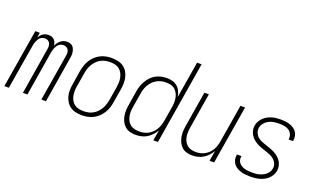

<svg xmlns="http://www.w3.org/2000/svg" viewBox="-77 -1166 2655 1605"><g transform="rotate(20 1250.0 -363.5)"><path d="M9 0 95 -520H135L128 -477Q135 -488 144 -498Q153 -508 164 -515Q175 -522 187.5 -525Q200 -528 212 -528Q227 -528 240 -523.5Q253 -519 262.5 -509Q272 -499 277 -486Q282 -473 283 -458Q289 -473 298.5 -486Q308 -499 320 -508.5Q332 -518 347 -523Q362 -528 377 -528Q391 -528 404.5 -523.5Q418 -519 427 -509.5Q436 -500 441 -487Q446 -474 448 -460Q450 -446 449 -431.5Q448 -417 445 -403L379 0H338L406 -410Q409 -424 408.5 -438.5Q408 -453 402.5 -465Q397 -477 384.5 -484Q372 -491 358 -491Q347 -491 336.5 -487.5Q326 -484 317 -476.5Q308 -469 301.5 -459Q295 -449 291 -438.5Q287 -428 284 -417.5Q281 -407 279 -396L214 0H174L241 -410Q244 -424 243.5 -438.5Q243 -453 237.5 -465Q232 -477 220 -484Q208 -491 193 -491Q183 -491 172 -487.5Q161 -484 152 -476.5Q143 -469 137 -459Q131 -449 126.5 -438.5Q122 -428 119 -417.5Q116 -407 115 -396L49 0Z M700 8Q671 8 644.5 2Q618 -4 596.5 -19Q575 -34 561 -56.5Q547 -79 540.5 -105Q534 -131 535 -159Q536 -187 541 -215L560 -335Q565 -361 573 -385.5Q581 -410 595 -433Q609 -456 629.5 -475Q650 -494 673.5 -506Q697 -518 723 -523Q749 -528 774 -528Q802 -528 829 -522Q856 -516 877.5 -501Q899 -486 913 -463.5Q927 -441 933 -415Q939 -389 938.5 -361Q938 -333 933 -305L913 -185Q909 -159 901 -134.5Q893 -110 878.5 -87Q864 -64 844 -45Q824 -26 800 -14Q776 -2 750.5 3Q725 8 700 8ZM700 -29Q721 -29 742 -33Q763 -37 782.5 -47.5Q802 -58 818.5 -74.5Q835 -91 846 -110Q857 -129 863.5 -149.5Q870 -170 874 -191L894 -311Q897 -333 898 -355Q899 -377 894.5 -398Q890 -419 880 -437.5Q870 -456 854 -468.5Q838 -481 817 -486Q796 -491 773 -491Q753 -491 731.5 -487Q710 -483 690.5 -472.5Q671 -462 655 -445.5Q639 -429 627.5 -410Q616 -391 609.5 -370.5Q603 -350 600 -329L580 -209Q576 -187 575.5 -165Q575 -143 579 -122Q583 -101 593 -82.5Q603 -64 619.5 -51.5Q636 -39 657 -34Q678 -29 700 -29Z M1178 8Q1151 8 1126 1Q1101 -6 1082.5 -22.5Q1064 -39 1053 -61.5Q1042 -84 1037.5 -109.5Q1033 -135 1034.5 -162Q1036 -189 1041 -215L1060 -335Q1064 -360 1072 -384Q1080 -408 1093 -430.5Q1106 -453 1124.5 -472.5Q1143 -492 1166 -504.5Q1189 -517 1214 -522.5Q1239 -528 1263 -528Q1290 -528 1315 -521Q1340 -514 1358.5 -497.5Q1377 -481 1387.5 -458Q1398 -435 1402 -410L1456 -735H1496L1375 0H1334L1350 -94Q1337 -71 1318.5 -51Q1300 -31 1277 -17Q1254 -3 1228.5 2.5Q1203 8 1178 8ZM1197 -29Q1217 -29 1237.5 -33Q1258 -37 1277 -47.5Q1296 -58 1311.5 -73.5Q1327 -89 1338 -107.5Q1349 -126 1355.5 -146.5Q1362 -167 1365 -187L1385 -307Q1389 -329 1390 -351Q1391 -373 1387.5 -394Q1384 -415 1374.5 -434Q1365 -453 1350 -466.5Q1335 -480 1314 -485.5Q1293 -491 1271 -491Q1250 -491 1229 -486.5Q1208 -482 1189 -471.5Q1170 -461 1154 -445Q1138 -429 1127 -410Q1116 -391 1109.5 -370.5Q1103 -350 1100 -329L1080 -209Q1076 -187 1075 -165.5Q1074 -144 1078 -123Q1082 -102 1091.5 -83.5Q1101 -65 1117 -52Q1133 -39 1154 -34Q1175 -29 1197 -29Z M1682 8Q1655 8 1630.5 1Q1606 -6 1588 -23Q1570 -40 1559.5 -63Q1549 -86 1545 -111Q1541 -136 1542.5 -162.5Q1544 -189 1549 -215L1599 -520H1639L1588 -209Q1584 -188 1583 -166Q1582 -144 1585.5 -123.5Q1589 -103 1598 -84.5Q1607 -66 1622.5 -53Q1638 -40 1658 -34.5Q1678 -29 1700 -29Q1720 -29 1740.5 -33.5Q1761 -38 1779.5 -48.5Q1798 -59 1813.5 -74.5Q1829 -90 1839.5 -108.5Q1850 -127 1856 -147Q1862 -167 1865 -187L1920 -520H1961L1875 0H1834L1850 -93Q1837 -70 1819 -50.5Q1801 -31 1778.5 -17.5Q1756 -4 1731 2Q1706 8 1682 8Z M2198 8Q2177 8 2156 6Q2135 4 2115.5 -2Q2096 -8 2078.5 -18Q2061 -28 2049 -44Q2037 -60 2032 -80Q2027 -100 2031 -121Q2031 -123 2031.5 -124.5Q2032 -126 2032 -128H2072Q2072 -127 2071.5 -125.5Q2071 -124 2071 -123Q2068 -107 2072 -92Q2076 -77 2085.5 -66Q2095 -55 2108 -47.5Q2121 -40 2136 -36Q2151 -32 2166.5 -30.5Q2182 -29 2198 -29Q2214 -29 2229.5 -30Q2245 -31 2261 -35Q2277 -39 2292.5 -46Q2308 -53 2321 -64Q2334 -75 2343 -90Q2352 -105 2354 -120Q2358 -143 2349.5 -163.5Q2341 -184 2325 -198Q2309 -212 2289 -220.5Q2269 -229 2248.5 -235.5Q2228 -242 2207.5 -249.5Q2187 -257 2168 -267Q2149 -277 2133 -290.5Q2117 -304 2105.5 -322Q2094 -340 2089 -361.5Q2084 -383 2088 -406Q2091 -425 2101 -443.5Q2111 -462 2126 -477Q2141 -492 2159.5 -502Q2178 -512 2197.5 -518Q2217 -524 2236.5 -526Q2256 -528 2275 -528Q2296 -528 2316.5 -526Q2337 -524 2355.5 -518Q2374 -512 2390.5 -501.5Q2407 -491 2418.5 -475.5Q2430 -460 2434 -440Q2438 -420 2435 -400Q2435 -398 2434.5 -396.5Q2434 -395 2434 -393H2394Q2394 -395 2394 -396Q2394 -397 2395 -398Q2398 -421 2388.5 -441Q2379 -461 2361 -472.5Q2343 -484 2320.5 -487.5Q2298 -491 2275 -491Q2253 -491 2229.5 -487.5Q2206 -484 2184.5 -473Q2163 -462 2147 -442.5Q2131 -423 2127 -400Q2124 -377 2132 -356.5Q2140 -336 2156 -322Q2172 -308 2192 -299.5Q2212 -291 2232.5 -284.5Q2253 -278 2273.5 -270.5Q2294 -263 2313 -253Q2332 -243 2348 -229.5Q2364 -216 2375.5 -198.5Q2387 -181 2392 -159Q2397 -137 2394 -115Q2390 -95 2379.5 -75.5Q2369 -56 2353.5 -41.5Q2338 -27 2318.5 -17Q2299 -7 2279 -1.5Q2259 4 2238.5 6Q2218 8 2198 8Z"/></g></svg>

Font: Iosevka SS04 XLt Obl
Style: Regular
Weight: 200
Italic angle: -9°
Monospace: yes
Designer: Belleve Invis
Foundry: Belleve Invis
Version: Version 19.0.0; ttfautohint (v1.8.4)